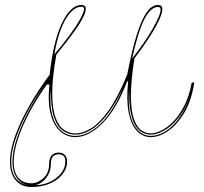

<svg xmlns="http://www.w3.org/2000/svg" viewBox="-20 -535 819 770"><path d="M107 215Q66 215 43 188Q20 161 20 114Q20 67 41.5 8Q63 -51 99.5 -114.5Q136 -178 179 -235Q186 -300 198 -351.5Q210 -403 227 -439.5Q244 -476 264 -495.5Q284 -515 307 -515Q315 -515 319.5 -511.5Q324 -508 324 -500Q324 -486 312.5 -463.5Q301 -441 282.5 -415Q264 -389 243.5 -363Q223 -337 206 -316Q189 -221 189.5 -159.5Q190 -98 203 -63Q216 -28 237 -14Q258 0 282 0Q312 0 345.5 -20.5Q379 -41 415.5 -92Q452 -143 490 -235Q510 -338 529.5 -399Q549 -460 569.5 -487.5Q590 -515 614 -515Q622 -515 626.5 -511Q631 -507 631 -500Q631 -484 620.5 -460Q610 -436 593 -408Q576 -380 556.5 -352Q537 -324 519 -301Q504 -204 505 -144.5Q506 -85 518.5 -53.5Q531 -22 549 -11Q567 0 585 0Q603 0 627 -11.5Q651 -23 675 -47.5Q699 -72 719 -111Q739 -150 749 -204H759Q748 -131 719 -82.5Q690 -34 654 -9.5Q618 15 585 15Q553 15 529.5 -9.5Q506 -34 496 -83.5Q486 -133 494 -209H490Q448 -98 392 -41.5Q336 15 282 15Q249 15 222.5 -7.5Q196 -30 183.5 -76.5Q171 -123 178 -196H168Q131 -145 100.5 -88.5Q70 -32 52.5 20.5Q35 73 35 114Q35 156 53.5 178Q72 200 107 200Q131 200 154 179.5Q177 159 177 122Q177 100 187 88.5Q197 77 215 77Q231 77 240 86.5Q249 96 249 113Q249 141 230 164.5Q211 188 179 201.5Q147 215 107 215ZM198 -317Q233 -358 260 -395Q287 -432 302 -459.5Q317 -487 317 -499Q317 -504 314.5 -506Q312 -508 307 -508Q284 -508 262.5 -484.5Q241 -461 224.5 -418.5Q208 -376 198 -317ZM510 -300Q535 -332 556 -362.5Q577 -393 592 -419.5Q607 -446 615.5 -465.5Q624 -485 624 -496Q624 -501 621.5 -504Q619 -507 614 -507Q594 -507 576 -485Q558 -463 542 -417.5Q526 -372 510 -300ZM585 10Q613 10 643 -8Q673 -26 699.5 -62.5Q726 -99 742 -153Q724 -97 695.5 -62Q667 -27 637.5 -11Q608 5 585 5Q569 5 553 -2.5Q537 -10 524 -29.5Q511 -49 504 -85Q497 -121 498 -179Q491 -82 516.5 -36Q542 10 585 10ZM282 10Q332 10 382 -37.5Q432 -85 472 -179Q437 -108 404 -68Q371 -28 340.5 -11.5Q310 5 282 5Q255 5 232 -11Q209 -27 196 -66.5Q183 -106 184 -179Q178 -114 190 -72Q202 -30 226.5 -10Q251 10 282 10ZM107 208Q70 208 50 182Q30 156 30 114Q30 72 48 18.5Q66 -35 96.5 -92.5Q127 -150 164 -203Q124 -148 93 -91Q62 -34 43.5 19Q25 72 25 114Q25 144 34.5 165Q44 186 62.5 197Q81 208 107 208ZM117 208Q151 208 179 195Q207 182 224.5 160.5Q242 139 242 113Q242 98 235.5 91Q229 84 215 84Q199 84 191.5 93.5Q184 103 184 122Q184 148 172.5 167.5Q161 187 145 197.5Q129 208 117 208Z"/></svg>

Font: Kalnia Glaze Thin
Style: Regular
Weight: 100
Designer: Frida Medrano
Foundry: Frida Medrano
Version: Version 1.110